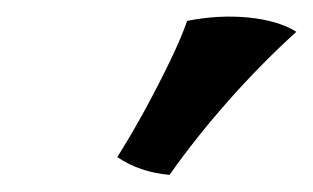

<svg xmlns="http://www.w3.org/2000/svg" viewBox="-20 -740 375 230"><path d="M204.2 -715Q242.1 -722.5 277.8 -719Q313.4 -715.4 335 -701.9Q292.3 -663.2 252.8 -618.4Q213.4 -573.7 183.1 -530.5Q147.5 -533.6 120.5 -551.8Q138.9 -581.1 155.1 -611.1Q171.3 -641 184.3 -668.1Q197.3 -695.1 204.2 -715Z"/></svg>

Font: Vollkorn
Style: Italic
Weight: 400
Italic angle: -11°
Designer: Friedrich Althausen
Foundry: Friedrich Althausen
Version: Version 5.001